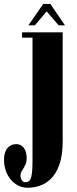

<svg xmlns="http://www.w3.org/2000/svg" viewBox="-74 -684 383 954"><path d="M64 249Q30.5 249 3.8 230.5Q-23 212 -38.5 180.5Q-54 149 -54 110Q-54 71.5 -36.8 51.8Q-19.5 32 6.5 32Q30.5 32 44.5 51Q58.5 70 58.5 101.5Q58.5 122 51 136.8Q43.5 151.5 35.8 163.5Q28 175.5 28 187Q28 201.5 34.2 211.5Q40.5 221.5 52.5 221.5Q74.5 221.5 81 196.2Q87.5 171 87.5 115.5V-497H35.5V-523.5H237.5V15.5Q237.5 88 221 134Q204.5 180 178.2 205Q152 230 121.8 239.5Q91.5 249 64 249ZM67 -558 141 -664.5H176L249 -558H217.5L158 -627.5L99 -558Z"/></svg>

Font: Imbue 50pt Black
Style: Regular
Weight: 900
Designer: Tyler Finck
Foundry: Etcetera Type Company
Version: Version 1.102; ttfautohint (v1.8.3)